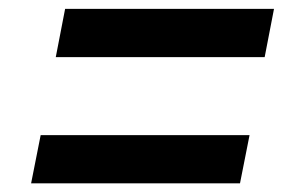

<svg xmlns="http://www.w3.org/2000/svg" viewBox="-20 -548 660 432"><path d="M105.5 -419.5H575.5L596.5 -528H126.5ZM50 -135.5H520L541.5 -244H71.5Z"/></svg>

Font: Monaspace Krypton SemiBold
Style: Italic
Weight: 600
Italic angle: -11°
Designer: Riley Cran & the Lettermatic Team
Foundry: Lettermatic
Version: Version 1.101 (Monaspace Krypton)